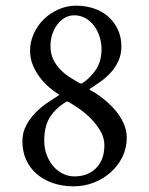

<svg xmlns="http://www.w3.org/2000/svg" viewBox="-20 -648 525 677"><path d="M242 -26Q290 -26 319 -55.5Q348 -85 348 -135Q348 -165 330.5 -192Q313 -219 291 -239Q269 -259 248.5 -272Q228 -285 223 -288Q219 -290 217 -290Q214 -290 213 -289Q172 -263 154 -231.5Q136 -200 136 -153Q136 -123 145.5 -99.5Q155 -76 170 -59.5Q185 -43 204 -34.5Q223 -26 242 -26ZM242 -594Q224 -594 209 -585.5Q194 -577 182.5 -562Q171 -547 164.5 -527.5Q158 -508 158 -486Q158 -458 168.5 -437Q179 -416 195 -400.5Q211 -385 228.5 -374Q246 -363 260 -355Q262 -354 266 -354Q268 -354 268.5 -353.5Q269 -353 271 -355Q301 -375 319.5 -404.5Q338 -434 338 -475Q338 -496 331.5 -517.5Q325 -539 312.5 -556Q300 -573 282 -583.5Q264 -594 242 -594ZM248 -628Q281 -628 310 -618.5Q339 -609 360.5 -590.5Q382 -572 395 -545Q408 -518 408 -484Q408 -456 397.5 -433Q387 -410 370.5 -392Q354 -374 335 -360.5Q316 -347 299 -336Q292 -334 299 -330Q321 -318 344 -300Q367 -282 385.5 -260.5Q404 -239 415.5 -214Q427 -189 427 -163Q427 -126 411.5 -94.5Q396 -63 370 -40Q344 -17 310.5 -4Q277 9 240 9Q200 9 166.5 -2.5Q133 -14 109 -35Q85 -56 72 -85Q59 -114 59 -150Q59 -182 73.5 -208Q88 -234 108.5 -254Q129 -274 150.5 -288Q172 -302 186 -311Q190 -314 186 -316Q171 -325 153.5 -340Q136 -355 121 -374.5Q106 -394 96 -418Q86 -442 86 -469Q86 -500 99 -529Q112 -558 134.5 -580Q157 -602 186.5 -615Q216 -628 248 -628Z"/></svg>

Font: Vermiglione
Style: Regular
Weight: 400
Version: Version 1.000